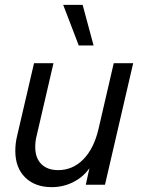

<svg xmlns="http://www.w3.org/2000/svg" viewBox="-20 -760 579 790"><path d="M320 -740 365 -573H304L240 -740ZM448 -500H528L412 0H333L348 -68Q322 -31 281 -10.5Q240 10 193 10Q124 10 83.5 -30Q43 -70 43 -139Q43 -170 50 -199L120 -500H200L130 -198Q125 -179 125 -155Q125 -110 150 -85Q175 -60 219 -60Q279 -60 322.5 -104Q366 -148 385 -228Z"/></svg>

Font: CBA Beacon Sans
Style: Italic
Weight: 400
Italic angle: -13°
Designer: Wei Huang
Foundry: Wei Huang
Version: Version 1.002